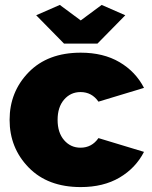

<svg xmlns="http://www.w3.org/2000/svg" viewBox="-20 -750 616 780"><path d="M308 -536Q400 -536 465.5 -497.5Q531 -459 565 -393L380 -337Q353 -376 307 -376Q267 -376 240.5 -345.5Q214 -315 214 -263Q214 -211 240.5 -180.5Q267 -150 307 -150Q353 -150 380 -189L565 -133Q531 -67 465.5 -28.5Q400 10 308 10Q174 10 96.5 -69.5Q19 -149 19 -263Q19 -377 96.5 -456.5Q174 -536 308 -536ZM127 -688 223 -730 308 -667 393 -730 489 -688 376 -573H240Z"/></svg>

Font: Raleway
Style: Heavy
Weight: 900
Designer: Matt McInerney, Pablo Impallari, Rodrigo Fuenzalida
Foundry: Matt McInerney, Pablo Impallari, Rodrigo Fuenzalida
Version: Version 2.001